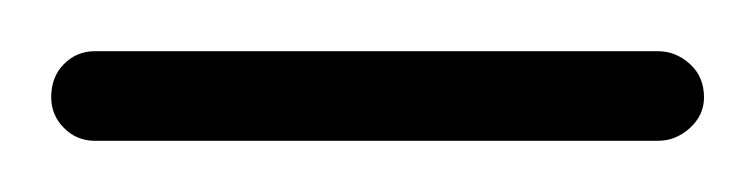

<svg xmlns="http://www.w3.org/2000/svg" viewBox="-20 -702 295 75"><path d="M17 -647Q10 -647 5 -652Q0 -657 0 -664Q0 -672 5 -677Q10 -682 17 -682H237Q244 -682 249.5 -677Q255 -672 255 -664Q255 -657 249.5 -652Q244 -647 237 -647Z"/></svg>

Font: Dosis ExtraLight
Style: Regular
Weight: 250
Designer: EdgarTolentino, PabloImpallari, IginoMarini
Foundry: EdgarTolentino, PabloImpallari, IginoMarini
Version: Version 3.001; ttfautohint (v1.8.2)